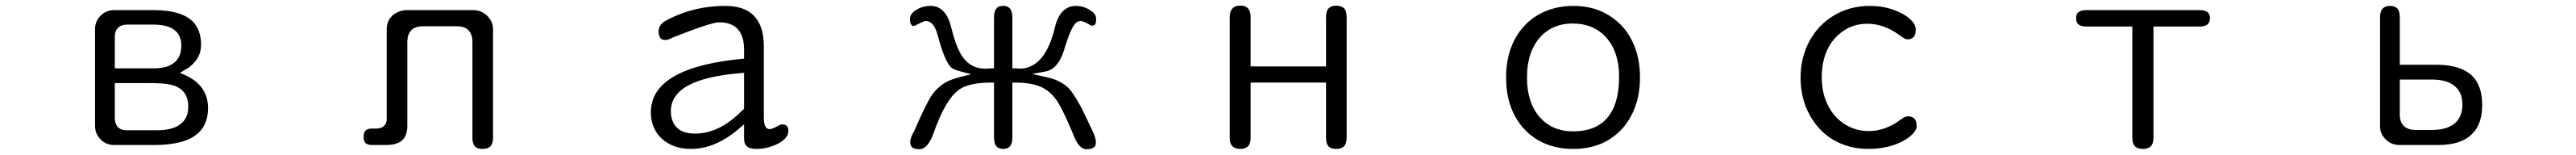

<svg xmlns="http://www.w3.org/2000/svg" viewBox="-20 -510 9040 543"><path d="M678.7 -46.9Q710 -78.1 710 -130.9Q710 -210.9 628.9 -247.1L611.3 -254.9Q636.7 -269.5 642.6 -273.4Q668.9 -293.9 678.7 -317.4Q685.5 -334 685.5 -353.5Q685.5 -405.3 656.2 -434.6Q616.2 -474.6 518.6 -474.6H380.9Q352.5 -474.6 333 -455.1Q313.5 -435.5 313.5 -408.2V-69.3Q313.5 -41 333 -21.5Q352.5 -2 380.9 -2H530.3Q635.7 -3.9 678.7 -46.9ZM616.2 -349.6Q616.2 -299.8 576.2 -281.2Q553.7 -270.5 518.6 -270.5H382.8V-384.8Q383.8 -402.3 394 -412.6Q404.3 -422.9 422.9 -423.8H518.6Q605.5 -423.8 615.2 -364.3Q616.2 -357.4 616.2 -349.6ZM382.8 -218.8H510.7Q578.1 -218.8 602.5 -205.1Q640.6 -186.5 640.6 -135.7Q640.6 -101.6 620.1 -81.1Q592.8 -53.7 531.2 -53.7H422.9Q388.7 -54.7 383.8 -86.9Q382.8 -89.8 382.8 -92.8Z M1637.7 -27.3Q1637.7 0 1653.3 7.8Q1661.1 11.7 1672.9 11.7Q1691.4 11.7 1700.2 2.9Q1710 -6.8 1710 -27.3V-407.2Q1710 -434.6 1689.5 -454.6Q1668.9 -474.6 1639.6 -474.6H1408.2Q1381.8 -474.6 1358.4 -457Q1336.9 -437.5 1336.9 -407.2V-92.8Q1336.9 -78.1 1328.1 -69.3Q1319.3 -60.5 1301.8 -59.6H1285.2Q1262.7 -59.6 1257.8 -44.9Q1255.9 -39.1 1255.9 -31.2Q1255.9 -15.6 1262.7 -8.8Q1269.5 -2 1286.1 -2H1335Q1386.7 -2 1401.4 -32.2Q1409.2 -46.9 1409.2 -68.4V-366.2Q1410.2 -390.6 1422.9 -403.8Q1435.5 -417 1460 -418H1586.9Q1611.3 -417 1624 -403.8Q1636.7 -390.6 1637.7 -366.2Z M2680.7 -57.6Q2660.2 -57.6 2660.2 -96.7V-346.7Q2660.2 -420.9 2624 -456.1Q2590.8 -489.3 2524.4 -489.3Q2416 -489.3 2323.2 -441.4Q2291 -425.8 2291 -401.4Q2291 -377 2304.7 -371.1Q2309.6 -370.1 2316.9 -370.1Q2324.2 -370.1 2338.9 -377.9Q2474.6 -431.6 2502 -431.6Q2503.9 -431.6 2504.9 -431.6Q2544.9 -431.6 2566.4 -410.2Q2590.8 -385.7 2590.8 -336.9V-304.7L2582 -303.7Q2319.3 -278.3 2273.4 -167Q2263.7 -143.6 2263.7 -116.2Q2263.7 -60.5 2301.8 -24.4Q2341.8 11.7 2404.3 11.7Q2491.2 11.7 2574.2 -60.5L2590.8 -74.2V-24.4Q2590.8 -1 2607.4 6.8Q2617.2 11.7 2633.8 11.7Q2663.1 11.7 2689.5 2Q2717.8 -7.8 2733.4 -23.4Q2746.1 -36.1 2746.1 -49.8Q2746.1 -63.5 2740.7 -68.8Q2735.4 -74.2 2723.6 -74.2Q2717.8 -74.2 2705.1 -66.4Q2688.5 -57.6 2680.7 -57.6ZM2334 -121.1Q2334 -234.4 2580.1 -253.9L2590.8 -254.9V-132.8Q2590.8 -127.9 2587.4 -125Q2584 -122.1 2580.1 -119.1Q2502.9 -42 2418.9 -42Q2376 -42 2355 -63Q2334 -84 2334 -121.1Z M3477.5 -481.4Q3467.8 -471.7 3467.8 -448.2V-270.5H3455.1Q3448.2 -269.5 3436.5 -269.5Q3377 -269.5 3346.7 -329.1Q3331.1 -359.4 3318.4 -411.1Q3308.6 -452.1 3290 -470.7Q3271.5 -489.3 3246.1 -489.3Q3211.9 -489.3 3186.5 -469.7Q3172.9 -458 3172.9 -443.4Q3172.9 -427.7 3178.7 -421.9Q3181.6 -418.9 3187.5 -418.9Q3193.4 -420.9 3199.2 -424.8Q3222.7 -436.5 3227.5 -436.5Q3228.5 -436.5 3228.5 -436.5Q3256.8 -436.5 3270.5 -385.7Q3292 -303.7 3314.5 -276.4Q3323.2 -266.6 3350.6 -259.8L3387.7 -250L3349.6 -240.2Q3311.5 -231.4 3287.6 -214.8Q3263.7 -198.2 3247.1 -172.9Q3230.5 -145.5 3208 -96.7L3188.5 -52.7Q3173.8 -26.4 3173.8 -13.2Q3173.8 0 3179.7 4.9Q3186.5 12.7 3206.1 12.7Q3235.4 12.7 3255.9 -43.9Q3295.9 -158.2 3341.8 -193.4Q3376 -220.7 3458 -220.7H3467.8V-29.3Q3467.8 -5.9 3477.5 3.9Q3485.4 11.7 3500 11.7Q3514.6 11.7 3522.5 3.9Q3532.2 -5.9 3532.2 -29.3V-220.7H3542Q3602.5 -220.7 3637.7 -203.1Q3671.9 -185.5 3693.8 -148.9Q3715.8 -112.3 3749 -31.2Q3764.6 5.9 3784.2 11.7Q3788.1 12.7 3793 12.7Q3818.4 12.7 3824.2 -2Q3825.2 -5.9 3825.2 -12.7Q3825.2 -27.3 3811.5 -55.7L3775.4 -130.9Q3748 -181.6 3729.5 -201.2Q3718.8 -211.9 3705.1 -219.7Q3683.6 -233.4 3649.4 -240.2L3601.6 -251L3649.4 -259.8Q3691.4 -267.6 3712.9 -332Q3735.4 -409.2 3753.9 -428.7Q3762.7 -436.5 3771.5 -436.5Q3777.3 -436.5 3790 -430.7Q3806.6 -420.9 3811.5 -419.9Q3818.4 -420.9 3821.3 -422.9Q3826.2 -428.7 3826.2 -442.4Q3826.2 -457 3816.4 -465.8Q3789.1 -489.3 3754.9 -489.3Q3728.5 -489.3 3709.5 -470.7Q3690.4 -452.1 3680.7 -411.1Q3651.4 -291 3582 -272.5Q3570.3 -269.5 3556.6 -269.5Q3555.7 -269.5 3544.9 -270.5H3532.2V-448.2Q3532.2 -471.7 3522.5 -481.4Q3514.6 -489.3 3502 -489.3Q3489.3 -489.3 3484.4 -486.8Q3479.5 -484.4 3477.5 -481.4Z M4632.8 -449.2V-277.3H4368.2V-449.2Q4368.2 -477.5 4351.6 -486.3Q4344.7 -490.2 4332 -490.2Q4307.6 -490.2 4299.8 -473.6Q4294.9 -464.8 4294.9 -449.2V-28.3Q4294.9 -6.8 4304.2 2.4Q4313.5 11.7 4332 11.7Q4349.6 11.7 4358.9 2.4Q4368.2 -6.8 4368.2 -28.3V-220.7H4632.8V-28.3Q4632.8 -5.9 4641.6 2.9Q4650.4 11.7 4668.5 11.7Q4686.5 11.7 4695.3 2.9Q4705.1 -6.8 4705.1 -28.3V-449.2Q4705.1 -471.7 4695.8 -481Q4686.5 -490.2 4668 -490.2Q4651.4 -490.2 4642.1 -481Q4632.8 -471.7 4632.8 -449.2Z M5264.6 -239.3Q5264.6 -135.7 5318.4 -69.3Q5342.8 -39.1 5376 -19.5Q5429.7 11.7 5499 11.7Q5601.6 11.7 5665 -51.8Q5688.5 -75.2 5705.1 -107.4Q5734.4 -164.1 5734.4 -238.3Q5734.4 -340.8 5679.7 -409.2Q5656.2 -437.5 5624 -457Q5571.3 -489.3 5501.5 -489.3Q5431.6 -489.3 5377.9 -458.5Q5324.2 -427.7 5294.4 -371.1Q5264.6 -314.5 5264.6 -239.3ZM5497.1 -427.7Q5573.2 -427.7 5617.2 -377Q5661.1 -327.1 5661.1 -241.2Q5661.1 -108.4 5582 -67.4Q5547.9 -49.8 5500 -49.8Q5425.8 -49.8 5381.8 -100.6Q5337.9 -151.4 5337.9 -238.3Q5337.9 -333 5389.6 -385.7Q5432.6 -427.7 5497.1 -427.7Z M6541 -489.3Q6471.7 -489.3 6416 -456.5Q6360.4 -423.8 6329.1 -366.2Q6297.9 -308.6 6297.9 -237.8Q6297.9 -167 6328.1 -110.4Q6358.4 -52.7 6412.1 -20.5Q6466.8 11.7 6536.1 11.7Q6582 11.7 6622.1 -1Q6668 -16.6 6690.4 -40Q6705.1 -54.7 6705.1 -68.4Q6705.1 -91.8 6691.4 -98.6Q6684.6 -102.5 6674.3 -102.5Q6664.1 -102.5 6650.4 -91.8Q6595.7 -50.8 6537.1 -50.8Q6491.2 -50.8 6453.1 -74.7Q6415 -98.6 6393.6 -141.6Q6372.1 -184.6 6372.1 -239.3Q6372.1 -312.5 6407.2 -362.3Q6424.8 -386.7 6450.2 -403.3Q6486.3 -426.8 6532.2 -426.8Q6589.8 -426.8 6643.6 -387.7Q6664.1 -372.1 6671.9 -372.1Q6686.5 -372.1 6694.3 -379.9Q6702.1 -387.7 6702.1 -407.2Q6702.1 -424.8 6681.2 -443.8Q6660.2 -462.9 6622.6 -476.1Q6585 -489.3 6541 -489.3Z M7536.1 -28.3V-417H7696.3Q7726.6 -417 7732.4 -434.6Q7734.4 -439.5 7734.4 -446.3Q7734.4 -459 7727.5 -465.8Q7718.8 -474.6 7696.3 -474.6H7301.8Q7275.4 -474.6 7267.6 -460.9Q7264.6 -455.1 7264.6 -447.3Q7264.6 -432.6 7271.5 -425.8Q7280.3 -417 7301.8 -417H7461.9V-28.3Q7461.9 -6.8 7471.2 2.4Q7480.5 11.7 7499 11.7Q7517.6 11.7 7526.9 2.4Q7536.1 -6.8 7536.1 -28.3Z M8654.3 -41Q8689.5 -75.2 8689.5 -142.1Q8689.5 -209 8655.3 -243.2Q8616.2 -282.2 8533.2 -283.2H8400.4V-448.2Q8400.4 -471.7 8391.6 -480.5Q8382.8 -489.3 8366.2 -489.3Q8349.6 -489.3 8340.8 -480.5Q8331.1 -470.7 8331.1 -448.2V-67.4Q8331.1 -41 8351.1 -21.5Q8371.1 -2 8399.4 -2H8535.2Q8616.2 -2 8654.3 -41ZM8457 -54.7Q8428.7 -54.7 8414.6 -68.8Q8400.4 -83 8400.4 -108.4V-231.4H8511.7Q8571.3 -231.4 8597.7 -204.1Q8620.1 -182.6 8620.1 -143.6Q8620.1 -104.5 8597.7 -82Q8570.3 -54.7 8511.7 -54.7Z"/></svg>

Font: FakePearl
Style: ExtraLight
Weight: 300
Version: Version 1.2